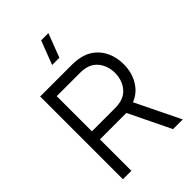

<svg xmlns="http://www.w3.org/2000/svg" viewBox="-275 -1070 1181 1181"><g transform="rotate(-45 315.0 -480.0)"><path d="M322 -805H259L318.5 -960H381.5ZM70 0V-720H348Q358.5 -720 371.8 -719.2Q385 -718.5 398.5 -716Q455 -707.5 494.2 -676.8Q533.5 -646 553.8 -599.5Q574 -553 574 -496.5Q574 -415 531 -355Q488 -295 408 -279.5L382.5 -273.5H143.5V0ZM506 0 364 -293 434.5 -320 590.5 0ZM143.5 -343.5H346Q355 -343.5 367 -344.5Q379 -345.5 390.5 -348Q427.5 -356 451.2 -378.5Q475 -401 486.8 -432Q498.5 -463 498.5 -496.5Q498.5 -530 486.8 -561.2Q475 -592.5 451.2 -615Q427.5 -637.5 390.5 -645.5Q379 -648 367 -648.8Q355 -649.5 346 -649.5H143.5Z"/></g></svg>

Font: Manrope ExtraLight
Style: Regular
Weight: 400
Version: Version 4.504